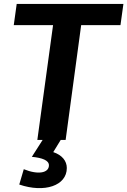

<svg xmlns="http://www.w3.org/2000/svg" viewBox="-20 -712 648 977"><path d="M170 0H197L142 86C195 91 229 104 229 129C229 168 175 179 101 149L78 227C206 271 320 233 320 143C320 107 296 77 251 62L289 0H314L393 -584H593L608 -692H65L50 -584H250Z"/></svg>

Font: Ronzino Bold
Style: Italic
Weight: 700
Italic angle: -8°
Designer: Nunzio Mazzaferro
Foundry: Collletttivo
Version: Version 1.000;Glyphs 3.3 (3337)